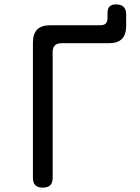

<svg xmlns="http://www.w3.org/2000/svg" viewBox="-20 -845 640 875"><path d="M175 10Q152 10 141 -1Q130 -12 130 -35V-650Q130 -691 149.5 -710.5Q169 -730 210 -730H438Q454 -730 462 -738Q470 -746 470 -762V-787Q470 -806 479.5 -815.5Q489 -825 508 -825Q532 -825 543.5 -813.5Q555 -802 555 -778V-728Q555 -687 535.5 -667.5Q516 -648 475 -648H260Q240 -648 230 -638Q220 -628 220 -608V-35Q220 -12 209 -1Q198 10 175 10Z"/></svg>

Font: Maple Mono
Style: Regular
Weight: 400
Monospace: yes
Designer: subframe7536
Version: Version 7.300